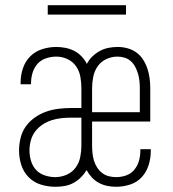

<svg xmlns="http://www.w3.org/2000/svg" viewBox="-20 -708 665 736"><path d="M192 8Q164 8 136.5 -0.5Q109 -9 89.5 -29Q70 -49 61.5 -76Q53 -103 53 -131Q53 -155 59 -179.5Q65 -204 79 -223.5Q93 -243 113.5 -257.5Q134 -272 157 -280Q180 -288 204.5 -291Q229 -294 253 -294H292V-370Q292 -392 288 -414Q284 -436 271.5 -454Q259 -472 238.5 -481.5Q218 -491 196 -491Q176 -491 156.5 -484.5Q137 -478 124 -463.5Q111 -449 105 -429.5Q99 -410 99 -390Q99 -389 99 -387.5Q99 -386 99 -385H59Q59 -387 59 -388.5Q59 -390 59 -392Q59 -420 68 -446.5Q77 -473 96 -492Q115 -511 141.5 -519.5Q168 -528 196 -528Q213 -528 231 -524.5Q249 -521 264.5 -513Q280 -505 292.5 -492Q305 -479 313 -463Q321 -479 334 -491.5Q347 -504 362.5 -512.5Q378 -521 395.5 -524.5Q413 -528 431 -528Q450 -528 468.5 -523Q487 -518 502.5 -507Q518 -496 528.5 -479.5Q539 -463 545 -445Q551 -427 553.5 -408Q556 -389 556 -370V-242H333V-150Q333 -136 334.5 -121.5Q336 -107 340 -93Q344 -79 352 -66.5Q360 -54 371.5 -45Q383 -36 397 -32.5Q411 -29 425 -29Q445 -29 463.5 -35.5Q482 -42 494.5 -57Q507 -72 512.5 -91Q518 -110 518 -130Q518 -131 518 -132.5Q518 -134 518 -136H558Q558 -134 558 -132Q558 -130 558 -128Q558 -101 549.5 -74.5Q541 -48 523 -28.5Q505 -9 478.5 -0.5Q452 8 425 8Q408 8 391 4.5Q374 1 359 -7Q344 -15 332 -28Q320 -41 312 -56Q303 -41 290 -28Q277 -15 261 -6.5Q245 2 227.5 5Q210 8 192 8ZM333 -278H516V-370Q516 -384 514.5 -398Q513 -412 509 -425.5Q505 -439 498.5 -451.5Q492 -464 481.5 -473.5Q471 -483 457.5 -487Q444 -491 430 -491Q408 -491 387.5 -481.5Q367 -472 354.5 -454Q342 -436 337.5 -414Q333 -392 333 -370ZM192 -29Q214 -29 235 -38Q256 -47 269.5 -65Q283 -83 287.5 -105.5Q292 -128 292 -150V-257H253Q234 -257 215 -255Q196 -253 177.5 -247Q159 -241 142.5 -230Q126 -219 114.5 -203.5Q103 -188 98 -169Q93 -150 93 -131Q93 -111 99 -91Q105 -71 118.5 -56.5Q132 -42 152 -35.5Q172 -29 192 -29ZM163 -652V-688H463V-652Z"/></svg>

Font: Zed Sans Extralight
Style: Regular
Weight: 200
Designer: Belleve Invis
Foundry: Belleve Invis
Version: Version 1.0.0; ttfautohint (v1.8.4)